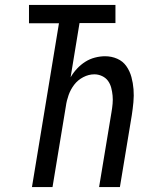

<svg xmlns="http://www.w3.org/2000/svg" viewBox="-20 -755 640 775"><path d="M109 0 218 -661H97V-735H446V-662H301L265 -443Q276 -462 291 -478Q306 -494 324 -505.5Q342 -517 363 -522.5Q384 -528 404 -528Q430 -528 453 -518Q476 -508 490 -488Q504 -468 510.5 -444Q517 -420 519 -394.5Q521 -369 518.5 -342.5Q516 -316 512 -290L464 0H380L430 -302Q433 -319 434.5 -336Q436 -353 434.5 -369Q433 -385 429 -400.5Q425 -416 416 -428.5Q407 -441 392 -448Q377 -455 361 -455Q338 -455 316 -443.5Q294 -432 279.5 -413Q265 -394 257 -371.5Q249 -349 246 -327L192 0Z"/></svg>

Font: Iosevka Custom Oblique
Style: Regular
Weight: 400
Italic angle: -9°
Designer: Belleve Invis
Foundry: Belleve Invis
Version: Version 27.0.1